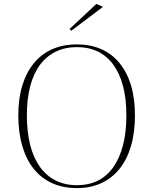

<svg xmlns="http://www.w3.org/2000/svg" viewBox="-20 -951 787 986"><path d="M375 -723Q444 -723 499 -699Q554 -675 593 -628Q632 -581 652.5 -513.5Q673 -446 673 -359Q673 -270 652.5 -200.5Q632 -131 593 -83Q554 -35 499 -10Q444 15 375 15Q304 15 248.5 -10Q193 -35 154 -83Q115 -131 94.5 -201Q74 -271 74 -359Q74 -445 94.5 -512Q115 -579 154 -626.5Q193 -674 248.5 -698.5Q304 -723 375 -723ZM375 -709Q314 -709 266 -685.5Q218 -662 185 -617.5Q152 -573 135 -508Q118 -443 118 -360Q118 -273 135 -206.5Q152 -140 185 -94Q218 -48 266 -24Q314 0 375 0Q436 0 483 -23.5Q530 -47 562.5 -93.5Q595 -140 612 -206.5Q629 -273 629 -360Q629 -443 612 -508Q595 -573 562.5 -618Q530 -663 483 -686Q436 -709 375 -709ZM346 -793 337 -802 475 -931 509 -916Z"/></svg>

Font: Kalnia Thin ExtraLight
Style: Regular
Weight: 250
Version: Version 1.105